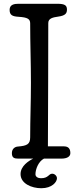

<svg xmlns="http://www.w3.org/2000/svg" viewBox="-20 -841 414 1018"><path d="M199 157C256 157 282 124 282 104C282 92 270 80 257 80C237 80 238 104 197 104C182 104 168 97 168 83C168 56 184 15 213 0H305C336 0 353 -11 353 -29C353 -51 344 -65 319 -65H234C235 -168 236 -659 236 -719C236 -744 261 -749 289 -753C326 -758 335 -770 335 -790C335 -811 326 -821 284 -821H78C56 -821 31 -817 31 -789C31 -762 44 -754 78 -752C127 -749 140 -740 140 -717C140 -611 144 -507 144 -401C144 -296 140 -211 140 -113C140 -76 123 -68 75 -64C59 -63 43 -52 43 -29C43 -4 56 0 77 0H156C132 12 89 39 89 82C89 132 147 157 199 157Z"/></svg>

Font: Life Savers
Style: ExtraBold
Weight: 800
Designer: Pablo Impallari, Rodrigo Fuenzalida, Brenda Gallo
Foundry: Pablo Impallari, Rodrigo Fuenzalida, Brenda Gallo
Version: Version 3.000